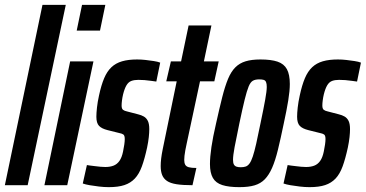

<svg xmlns="http://www.w3.org/2000/svg" viewBox="-32 -763 1507 791"><path d="M-12 0 143 -743H239L82 0Z M284 -637 306 -743H402L380 -637ZM151 0 257 -510H353L245 0Z M416 8Q397 8 376 5.5Q355 3 337.5 0Q320 -3 309 -7L326 -83Q330 -82 339 -81Q348 -80 359.5 -78.5Q371 -77 382 -76Q393 -75 402 -75Q421 -75 435.5 -80.5Q450 -86 460 -100Q470 -114 475 -139Q478 -153 480 -167Q482 -181 482 -190Q482 -205 476 -209Q470 -213 459 -215L411 -227Q387 -233 376 -244.5Q365 -256 365 -282Q365 -297 367.5 -320Q370 -343 376 -370Q385 -412 397 -440.5Q409 -469 427 -486Q445 -503 471 -510.5Q497 -518 533 -518Q550 -518 567.5 -516Q585 -514 601.5 -511.5Q618 -509 628 -505L612 -427Q603 -428 590 -430Q577 -432 563.5 -433Q550 -434 538 -434Q521 -434 509 -429.5Q497 -425 489 -411.5Q481 -398 475 -374Q472 -361 470.5 -349Q469 -337 469 -328Q469 -315 475 -310.5Q481 -306 491 -304L537 -292Q550 -289 560.5 -283Q571 -277 577 -265Q583 -253 583 -231Q583 -217 581 -198Q579 -179 574 -155Q564 -109 552.5 -77.5Q541 -46 523.5 -27.5Q506 -9 480.5 -0.5Q455 8 416 8Z M761 0Q721 0 695.5 -4Q670 -8 656 -17.5Q642 -27 636 -42Q630 -57 630 -79Q630 -93 632 -110Q634 -127 638.5 -149Q643 -171 649 -200L696 -428H653L672 -510H714L745 -658H839L808 -510H869L851 -428H792L737 -171Q734 -157 731.5 -144Q729 -131 728 -121Q727 -111 727 -104Q727 -92 731 -84.5Q735 -77 746 -74Q757 -71 777 -71Z M954 8Q911 8 884 -0.5Q857 -9 845 -30Q833 -51 833 -87Q833 -116 839 -157Q845 -198 858 -254Q872 -317 883.5 -362.5Q895 -408 907.5 -438Q920 -468 937.5 -485.5Q955 -503 980 -510.5Q1005 -518 1041 -518Q1085 -518 1111.5 -509Q1138 -500 1150 -478Q1162 -456 1162 -417Q1162 -389 1155.5 -349Q1149 -309 1137 -254Q1124 -191 1113 -146Q1102 -101 1089 -71.5Q1076 -42 1059 -24.5Q1042 -7 1017 0.5Q992 8 954 8ZM960 -74Q972 -74 980.5 -77Q989 -80 996 -89.5Q1003 -99 1009.5 -118.5Q1016 -138 1023.5 -171Q1031 -204 1041 -254Q1054 -316 1060.5 -352Q1067 -388 1067 -405Q1067 -418 1064 -425Q1061 -432 1054 -434Q1047 -436 1036 -436Q1020 -436 1010 -430.5Q1000 -425 992.5 -407Q985 -389 976 -352.5Q967 -316 954 -254Q941 -192 934.5 -157Q928 -122 928 -105Q928 -92 931.5 -85.5Q935 -79 942 -76.5Q949 -74 960 -74Z M1243 8Q1224 8 1203 5.5Q1182 3 1164.5 0Q1147 -3 1136 -7L1153 -83Q1157 -82 1166 -81Q1175 -80 1186.5 -78.5Q1198 -77 1209 -76Q1220 -75 1229 -75Q1248 -75 1262.5 -80.5Q1277 -86 1287 -100Q1297 -114 1302 -139Q1305 -153 1307 -167Q1309 -181 1309 -190Q1309 -205 1303 -209Q1297 -213 1286 -215L1238 -227Q1214 -233 1203 -244.5Q1192 -256 1192 -282Q1192 -297 1194.5 -320Q1197 -343 1203 -370Q1212 -412 1224 -440.5Q1236 -469 1254 -486Q1272 -503 1298 -510.5Q1324 -518 1360 -518Q1377 -518 1394.5 -516Q1412 -514 1428.5 -511.5Q1445 -509 1455 -505L1439 -427Q1430 -428 1417 -430Q1404 -432 1390.5 -433Q1377 -434 1365 -434Q1348 -434 1336 -429.5Q1324 -425 1316 -411.5Q1308 -398 1302 -374Q1299 -361 1297.5 -349Q1296 -337 1296 -328Q1296 -315 1302 -310.5Q1308 -306 1318 -304L1364 -292Q1377 -289 1387.5 -283Q1398 -277 1404 -265Q1410 -253 1410 -231Q1410 -217 1408 -198Q1406 -179 1401 -155Q1391 -109 1379.5 -77.5Q1368 -46 1350.5 -27.5Q1333 -9 1307.5 -0.5Q1282 8 1243 8Z"/></svg>

Font: Saira UltraCondensed
Style: Bold Italic
Weight: 700
Width: 1
Italic angle: -12°
Designer: Hector Gatti with collaboration of the Omnibus-Type team
Foundry: Omnibus-Type
Version: Version 1.101